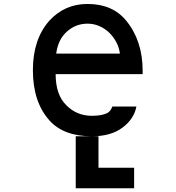

<svg xmlns="http://www.w3.org/2000/svg" viewBox="-20 -702 905 989"><path d="M487.3 162.1V0H370.1V267.6H670.9V162.1ZM269.5 -425.8Q279.3 -498 322.3 -537.1Q368.2 -580.1 430.7 -580.1Q490.2 -580.1 539.1 -537.1Q589.8 -488.3 597.7 -425.8ZM558.6 -153.3Q550.8 -130.9 535.2 -121.1Q507.8 -105.5 453.1 -105.5Q376 -105.5 322.3 -159.2Q266.6 -212.9 266.6 -320.3H714.8V-336.9Q714.8 -492.2 629.9 -595.7Q559.6 -681.6 430.7 -681.6Q313.5 -681.6 234.4 -595.7Q149.4 -500 149.4 -340.8Q149.4 -176.8 234.4 -82Q307.6 0 453.1 0Q551.8 0 611.3 -44.9Q670.9 -89.8 682.6 -153.3Z"/></svg>

Font: OCR-B
Style: Regular
Weight: 400
Version: 1.1